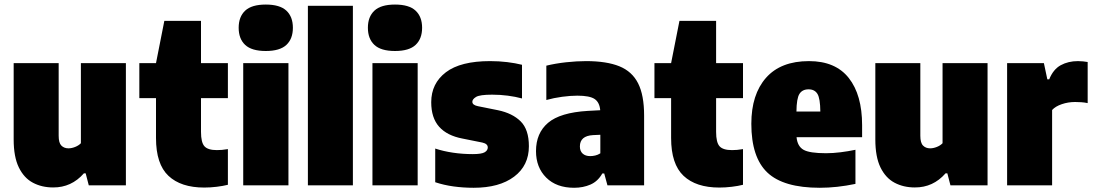

<svg xmlns="http://www.w3.org/2000/svg" viewBox="-20 -834 4920 864"><path d="M219 9.5Q168 9.5 128 -11.8Q88 -33 64.8 -80.5Q41.5 -128 41.5 -206.5V-550H244V-223Q244 -191 256.2 -178.8Q268.5 -166.5 288 -166.5Q302.5 -166.5 318.2 -172.8Q334 -179 344 -189.5V-550H546.5V0H379.5L365.5 -54H357.5Q301.5 10 219 9.5Z M899 10Q794 10 738 -42.8Q682 -95.5 682 -213V-392.5H607V-550H682L719.5 -740H884.5V-550H1005.5V-392.5H884.5V-240.5Q884.5 -193 900 -175.8Q915.5 -158.5 956 -158.5Q967 -158.5 978.8 -159.5Q990.5 -160.5 1005.5 -163V-2.5Q984 3 955.2 6.5Q926.5 10 899 10Z M1074.5 0V-550H1278V0ZM1176 -604.5Q1112.5 -604.5 1083.2 -632Q1054 -659.5 1054 -709Q1054 -758.5 1083.2 -786Q1112.5 -813.5 1176 -813.5Q1239.5 -813.5 1268.8 -786Q1298 -758.5 1298 -709Q1298 -659.5 1268.8 -632Q1239.5 -604.5 1176 -604.5Z M1365.5 0V-808H1568V0Z M1656 0V-550H1859.5V0ZM1757.5 -604.5Q1694 -604.5 1664.8 -632Q1635.5 -659.5 1635.5 -709Q1635.5 -758.5 1664.8 -786Q1694 -813.5 1757.5 -813.5Q1821 -813.5 1850.2 -786Q1879.5 -758.5 1879.5 -709Q1879.5 -659.5 1850.2 -632Q1821 -604.5 1757.5 -604.5Z M2111.5 11Q2065 11 2021.2 5Q1977.5 -1 1938.5 -14V-165.5Q1974.5 -153.5 2018 -147Q2061.5 -140.5 2107.5 -140.5Q2147 -140.5 2161 -148.8Q2175 -157 2175 -170.5Q2175 -187 2150.5 -192.5L2061 -210.5Q1992 -223.5 1956.2 -263.5Q1920.5 -303.5 1920.5 -374Q1920.5 -458.5 1986.5 -508.8Q2052.5 -559 2185.5 -559Q2225.5 -559 2262.5 -554.5Q2299.5 -550 2329 -542.5V-391Q2299.5 -399 2265.2 -403.5Q2231 -408 2194.5 -408Q2139 -408 2122.2 -397.8Q2105.5 -387.5 2105.5 -376Q2105.5 -361 2131.5 -356L2221 -338Q2286 -324.5 2323 -287.8Q2360 -251 2360 -176Q2360 -89 2293.5 -39Q2227 11 2111.5 11Z M2563.5 11Q2484 11 2438 -34.8Q2392 -80.5 2392 -154Q2392 -235 2446.2 -281.2Q2500.5 -327.5 2625 -335L2681 -338Q2678 -373.5 2655.8 -388.5Q2633.5 -403.5 2578 -403.5Q2547 -403.5 2509.8 -398.5Q2472.5 -393.5 2438.5 -384V-538.5Q2479.5 -548.5 2527.5 -553.8Q2575.5 -559 2617.5 -559Q2709.5 -559 2767 -535.8Q2824.5 -512.5 2851.5 -459Q2878.5 -405.5 2878.5 -314V0H2713.5L2699 -53.5H2690.5Q2670.5 -18 2637.2 -3.5Q2604 11 2563.5 11ZM2589.5 -175Q2589.5 -154 2602 -142.8Q2614.5 -131.5 2636 -131.5Q2646.5 -131.5 2658.5 -134.2Q2670.5 -137 2681.5 -144V-227.5L2648.5 -226Q2589.5 -222.5 2589.5 -175Z M3217 10Q3112 10 3056 -42.8Q3000 -95.5 3000 -213V-392.5H2925V-550H3000L3037.5 -740H3202.5V-550H3323.5V-392.5H3202.5V-240.5Q3202.5 -193 3218 -175.8Q3233.5 -158.5 3274 -158.5Q3285 -158.5 3296.8 -159.5Q3308.5 -160.5 3323.5 -163V-2.5Q3302 3 3273.2 6.5Q3244.5 10 3217 10Z M3669 11Q3505.5 11 3433.2 -57.5Q3361 -126 3361 -277Q3361 -409 3427.2 -484Q3493.5 -559 3620.5 -559Q3739.5 -559 3799.5 -483Q3859.5 -407 3859.5 -270.5V-216.5H3564.5Q3568.5 -175.5 3595.8 -160Q3623 -144.5 3697 -144.5Q3728.5 -144.5 3762.5 -148.8Q3796.5 -153 3829.5 -160V-6.5Q3746 11 3669 11ZM3618.5 -432Q3590.5 -432 3577.5 -411.5Q3564.5 -391 3564 -332H3671.5Q3671 -391 3658.5 -411.5Q3646 -432 3618.5 -432Z M4096.5 9.5Q4045.5 9.5 4005.5 -11.8Q3965.5 -33 3942.2 -80.5Q3919 -128 3919 -206.5V-550H4121.5V-223Q4121.5 -191 4133.8 -178.8Q4146 -166.5 4165.5 -166.5Q4180 -166.5 4195.8 -172.8Q4211.5 -179 4221.5 -189.5V-550H4424V0H4257L4243 -54H4235Q4179 10 4096.5 9.5Z M4512 0V-550H4677.5L4693 -477H4701.5Q4719.5 -522 4753.2 -540.5Q4787 -559 4831 -559Q4842.5 -559 4854 -557.8Q4865.5 -556.5 4874.5 -555V-370Q4861 -373 4845.8 -374Q4830.5 -375 4818 -375Q4786.5 -375 4758 -365.2Q4729.5 -355.5 4714.5 -339V0Z"/></svg>

Font: Encode Sans Semi Condensed Black
Style: Regular
Weight: 900
Width: 4
Designer: Multiple Designers
Foundry: Impallari Type
Version: Version 3.000; ttfautohint (v1.8.3) -l 8 -r 50 -G 200 -x 14 